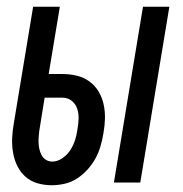

<svg xmlns="http://www.w3.org/2000/svg" viewBox="-20 -540 540 568"><path d="M317 0 403 -520H481L395 0ZM133 8Q111 8 90.5 2Q70 -4 55 -17.5Q40 -31 31 -49.5Q22 -68 18.5 -89Q15 -110 16 -132Q17 -154 21 -176L78 -520H157L124 -321H165Q187 -321 207.5 -316Q228 -311 244.5 -299Q261 -287 271.5 -269.5Q282 -252 286.5 -231.5Q291 -211 290.5 -189.5Q290 -168 286 -146Q283 -127 277.5 -108Q272 -89 262.5 -71.5Q253 -54 239 -38.5Q225 -23 208 -12Q191 -1 171.5 3.5Q152 8 133 8ZM135 -62Q150 -62 164.5 -72Q179 -82 188 -96Q197 -110 202 -125.5Q207 -141 209 -157Q212 -173 212.5 -188.5Q213 -204 208.5 -218Q204 -232 192.5 -241.5Q181 -251 165 -251H112L98 -164Q96 -153 95 -142.5Q94 -132 94 -121.5Q94 -111 96 -101Q98 -91 102.5 -82Q107 -73 115.5 -67.5Q124 -62 135 -62Z"/></svg>

Font: Iosevka SS04
Style: Italic
Weight: 400
Italic angle: -9°
Monospace: yes
Designer: Belleve Invis
Foundry: Belleve Invis
Version: Version 19.0.0; ttfautohint (v1.8.4)